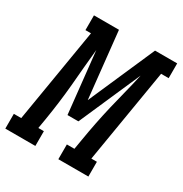

<svg xmlns="http://www.w3.org/2000/svg" viewBox="-216 -863 942 991"><g transform="rotate(30 255.0 -367.5)"><path d="M-45 0V-88H-1L92 -647H59V-735H208L250 -340L423 -735H555V-647H510L417 -88H450V0H271V-88H316L326 -147Q335 -202 346 -257Q357 -312 370 -367Q383 -422 397 -476.5Q411 -531 423 -586L263 -221H198L159 -586Q153 -531 148.5 -476Q144 -421 139 -366Q134 -311 127 -256.5Q120 -202 111 -147L101 -88H134V0Z"/></g></svg>

Font: Iosevka Curly Slab SmBdObl
Style: Regular
Weight: 600
Italic angle: -9°
Monospace: yes
Designer: Belleve Invis
Foundry: Belleve Invis
Version: Version 11.0.0; ttfautohint (v1.8.3)